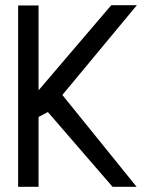

<svg xmlns="http://www.w3.org/2000/svg" viewBox="-20 -722 589 742"><path d="M508 0H415L165 -289L129 -270V0H50V-701H129V-373L410 -702H509L221 -355Z"/></svg>

Font: Kulim Park
Style: Regular
Weight: 400
Designer: Noponies / Dale Sattler
Foundry: Noponies
Version: Version 1.000; ttfautohint (v1.8.3)